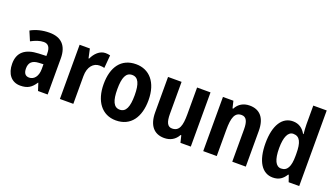

<svg xmlns="http://www.w3.org/2000/svg" viewBox="-66 -1282 3170 1814"><g transform="rotate(20 1519.5 -375.0)"><path d="M266 -555C194 -555 130 -538 79 -509L119 -415C164 -439 206 -454 245 -454C289 -454 312 -425 312 -363V-338L236 -335C103 -330 33 -274 33 -160C33 -58 85 10 174 10C248 10 286 -16 324 -74H327L351 0H448V-363C448 -491 384 -555 266 -555ZM313 -255V-207C313 -133 276 -90 228 -90C192 -90 171 -112 171 -162C171 -218 199 -250 268 -253Z M829 -555C771 -555 725 -508 700 -453H694L674 -545H571V0H706V-279C706 -375 756 -425 816 -425C836 -425 852 -423 865 -419L876 -549C862 -553 844 -555 829 -555Z M1362 -274C1362 -455 1270 -555 1137 -555C989 -555 911 -447 911 -274C911 -104 994 10 1135 10C1286 10 1362 -106 1362 -274ZM1049 -273C1049 -389 1074 -447 1136 -447C1198 -447 1223 -389 1223 -274C1223 -158 1198 -98 1136 -98C1074 -98 1049 -158 1049 -273Z M1887 -545H1752V-275C1752 -162 1734 -100 1661 -100C1615 -100 1596 -141 1596 -223V-545H1460V-189C1460 -58 1520 10 1621 10C1681 10 1730 -16 1759 -70H1766L1783 0H1887Z M2279 -555C2218 -555 2169 -528 2141 -474H2134L2117 -545H2012V0H2148V-263C2148 -387 2169 -445 2237 -445C2285 -445 2304 -404 2304 -325V0H2440V-359C2440 -492 2379 -555 2279 -555Z M2713 10C2776 10 2813 -19 2842 -66H2848L2871 0H2977V-760H2842V-572C2842 -542 2845 -505 2848 -475H2843C2816 -524 2774 -555 2714 -555C2607 -555 2539 -454 2539 -272C2539 -90 2606 10 2713 10ZM2758 -97C2705 -97 2676 -156 2676 -272C2676 -384 2705 -445 2757 -445C2823 -445 2847 -390 2847 -278V-255C2847 -148 2820 -97 2758 -97Z"/></g></svg>

Font: Noto Sans Display SemiCondensed
Style: Bold
Weight: 700
Width: 4
Designer: Monotype Design Team
Foundry: Monotype Imaging Inc.
Version: Version 1.900